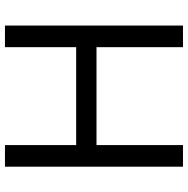

<svg xmlns="http://www.w3.org/2000/svg" viewBox="-12 -728 740 755"><g transform="rotate(-90 357.5 -350.0)"><path d="M635 -700V0H550V-340H165V0H80V-700H165V-420H550V-700Z"/></g></svg>

Font: Venryn Sans
Style: Regular
Weight: 400
Designer: Owen Earl, indestructible type* (font) & Cristiano Sobral (main changes)
Version: Version 3.600; ttfautohint (v1.8.3)